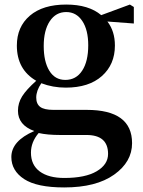

<svg xmlns="http://www.w3.org/2000/svg" viewBox="-20 -571 633 851"><path d="M269.5 -216.8Q317.4 -216.8 344.2 -257.8Q371.1 -298.8 371.1 -370.1Q371.1 -438.5 344.7 -478Q318.4 -517.6 273.4 -517.6Q227.5 -517.6 200.7 -477.1Q173.8 -436.5 173.8 -367.2Q173.8 -297.9 198.7 -257.3Q223.6 -216.8 269.5 -216.8ZM363.3 27.3H247.1Q189.5 27.3 151.4 18.6Q117.2 58.6 117.2 105.5Q117.2 160.2 156.2 189Q195.3 217.8 264.6 217.8Q358.4 217.8 408.7 188Q459 158.2 459 111.3Q459 27.3 363.3 27.3ZM573.2 -540V-466.8L456.1 -475.6Q489.3 -432.6 489.3 -369.1Q489.3 -285.2 431.6 -233.9Q374 -182.6 271.5 -182.6Q213.9 -182.6 163.1 -202.1Q140.6 -168.9 140.6 -138.7Q140.6 -110.4 158.2 -97.2Q175.8 -84 216.8 -84H364.3Q565.4 -84 565.4 63.5Q565.4 146.5 485.8 203.1Q406.2 259.8 264.6 259.8Q143.6 259.8 86.9 222.7Q30.3 185.5 30.3 125Q30.3 53.7 131.8 9.8Q59.6 -16.6 59.6 -80.1Q59.6 -114.3 78.1 -144Q96.7 -173.8 140.6 -212.9Q54.7 -262.7 54.7 -369.1Q54.7 -452.1 112.3 -501.5Q169.9 -550.8 273.4 -550.8Q373 -550.8 428.7 -503.9L555.7 -550.8Z"/></svg>

Font: Bpmf Zihi Serif Bold
Style: Bold
Weight: 700
Foundry: But Ko
Version: Version 1.320